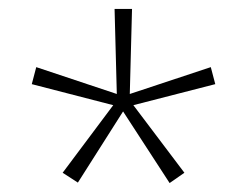

<svg xmlns="http://www.w3.org/2000/svg" viewBox="-20 -793 531 429"><path d="M275 -773H236L241 -583L61 -643L51 -605L233 -558L120 -407L154 -385L255 -544L359 -384L392 -407L278 -558L461 -605L451 -643L270 -583Z"/></svg>

Font: Noto Sans Telugu ExtraCondensed ExtraLight
Style: Regular
Weight: 200
Width: 2
Designer: Jelle Bosma - Monotype Design Team
Foundry: Monotype Imaging Inc.
Version: Version 2.005